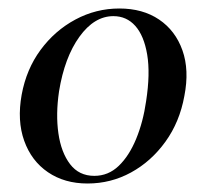

<svg xmlns="http://www.w3.org/2000/svg" viewBox="-20 -419 485 452"><path d="M186 13Q132 13 93 -13.5Q54 -40 37 -87.5Q20 -135 31 -196Q42 -256 75.5 -301.5Q109 -347 157.5 -373Q206 -399 261 -399Q316 -399 354.5 -373Q393 -347 409.5 -300.5Q426 -254 414 -193Q403 -132 369.5 -85.5Q336 -39 288.5 -13Q241 13 186 13ZM202 -5Q235 -5 259.5 -28.5Q284 -52 300.5 -92Q317 -132 324 -181Q334 -246 326.5 -290.5Q319 -335 298.5 -358Q278 -381 247 -381Q202 -381 167 -332.5Q132 -284 119 -204Q111 -150 117.5 -105Q124 -60 145 -32.5Q166 -5 202 -5Z"/></svg>

Font: Cormorant Light SemiBold
Style: Italic
Weight: 600
Italic angle: -10°
Version: Version 4.000